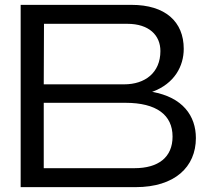

<svg xmlns="http://www.w3.org/2000/svg" viewBox="-20 -770 870 790"><path d="M606 -392C699 -426 736 -499 736 -569C736 -681 660 -750 521 -750H65V0H538C699 0 786 -83 786 -202C786 -293 732 -370 606 -392ZM160 -347H496C624 -347 690 -297 690 -208C690 -123 632 -78 533 -78H160ZM161 -672H504C593 -672 640 -625 640 -560C640 -471 577 -423 491 -423H160Z"/></svg>

Font: Bounded Light
Style: Regular
Weight: 300
Designer: Vlad Churkin
Version: Version 3.0